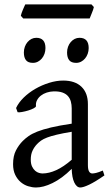

<svg xmlns="http://www.w3.org/2000/svg" viewBox="-20 -833 499 868"><path d="M171.9 -48.8Q201.2 -48.8 234.1 -63.7Q267.1 -78.6 304.2 -110.8V-237.3Q263.2 -230.5 236.6 -224.1Q210 -217.8 192.9 -211.2Q175.8 -204.6 165.5 -197.3Q155.3 -189.9 147.5 -181.6Q134.8 -168.5 127 -151.6Q119.1 -134.8 119.1 -111.8Q119.1 -92.3 125 -80.1Q130.9 -67.9 139.2 -60.8Q147.5 -53.7 156.5 -51.3Q165.5 -48.8 171.9 -48.8ZM452.1 -40Q410.6 -11.2 383.5 1.7Q356.4 14.6 342.8 14.6Q326.7 14.6 315.9 -7.8Q305.2 -30.3 304.2 -69.8Q282.2 -47.9 260.3 -31.7Q238.3 -15.6 217.3 -5.4Q196.3 4.9 177.5 9.8Q158.7 14.6 143.1 14.6Q125.5 14.6 106.9 8.8Q88.4 2.9 73.5 -9.8Q58.6 -22.5 48.8 -42.5Q39.1 -62.5 39.1 -90.8Q39.1 -127.9 52 -152.8Q64.9 -177.7 83 -195.8Q94.7 -207.5 109.6 -218Q124.5 -228.5 149.2 -238.3Q173.8 -248 210.9 -256.8Q248 -265.6 304.2 -273.9V-342.8Q304.2 -359.4 300.3 -373.8Q296.4 -388.2 287.1 -398.7Q277.8 -409.2 262 -414.8Q246.1 -420.4 222.2 -419.9Q206.5 -419.4 191.4 -414.6Q176.3 -409.7 165 -400.9Q153.8 -392.1 147.5 -380.1Q141.1 -368.2 142.6 -353.5Q143.1 -349.1 132.6 -343.5Q122.1 -337.9 107.7 -333.5Q93.3 -329.1 79.3 -326.7Q65.4 -324.2 59.6 -325.7L52.7 -344.7Q64 -369.1 86.9 -391.6Q109.9 -414.1 139.4 -431.2Q168.9 -448.2 201.9 -458.5Q234.9 -468.8 265.6 -468.8Q319.3 -468.8 348.4 -440.7Q377.4 -412.6 377.4 -362.3V-86.9Q377.4 -66.4 382.8 -57.6Q388.2 -48.8 397 -48.8Q403.8 -48.8 414.6 -51.3Q425.3 -53.7 444.8 -62ZM380.9 -615.7Q380.9 -602.1 376.5 -589.8Q372.1 -577.6 364.5 -568.6Q356.9 -559.6 346.7 -554.2Q336.4 -548.8 324.2 -548.8Q302.2 -548.8 292.7 -561Q283.2 -573.2 283.2 -595.7Q283.2 -609.4 287.6 -621.6Q292 -633.8 299.8 -642.8Q307.6 -651.9 317.6 -657Q327.6 -662.1 339.4 -662.1Q380.9 -662.1 380.9 -615.7ZM185.5 -615.7Q185.5 -602.1 181.2 -589.8Q176.8 -577.6 169.2 -568.6Q161.6 -559.6 151.4 -554.2Q141.1 -548.8 128.9 -548.8Q106.9 -548.8 97.4 -561Q87.9 -573.2 87.9 -595.7Q87.9 -609.4 92.3 -621.6Q96.7 -633.8 104.5 -642.8Q112.3 -651.9 122.3 -657Q132.3 -662.1 144 -662.1Q185.5 -662.1 185.5 -615.7ZM404.3 -801.3Q403.3 -795.9 400.9 -788.8Q398.4 -781.7 395.5 -774.7Q392.6 -767.6 389.9 -760.7Q387.2 -753.9 385.3 -749.5H85L74.2 -761.7Q75.2 -767.1 77.6 -773.9Q80.1 -780.8 83 -787.8Q85.9 -794.9 88.9 -801.5Q91.8 -808.1 94.2 -813H393.6Z"/></svg>

Font: Gentium Unicode
Style: Regular
Weight: 400
Version: Version 1.009